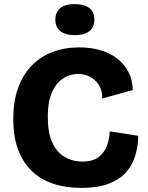

<svg xmlns="http://www.w3.org/2000/svg" viewBox="-20 -906 725 940"><path d="M379 14Q301 14 239 -7Q177 -28 133.5 -71Q90 -114 67.5 -176.5Q45 -239 45 -323Q45 -409 68 -474Q91 -539 134.5 -584Q178 -629 237 -651.5Q296 -674 368 -674Q425 -674 472.5 -660Q520 -646 555 -618.5Q590 -591 609.5 -552.5Q629 -514 630 -465L481 -424Q481 -465 463.5 -491Q446 -517 419.5 -530.5Q393 -544 362 -544Q337 -544 310.5 -533.5Q284 -523 262 -498.5Q240 -474 227 -434Q214 -394 214 -334Q214 -256 236 -208Q258 -160 297 -137.5Q336 -115 383 -115Q435 -115 463.5 -137.5Q492 -160 504 -194Q516 -228 517 -263L657 -241Q656 -187 641 -140Q626 -93 593.5 -58.5Q561 -24 508 -5Q455 14 379 14ZM346 -734Q300 -734 275.5 -753.5Q251 -773 251 -809Q251 -847 275.5 -866.5Q300 -886 346 -886Q393 -886 417.5 -866.5Q442 -847 442 -810Q442 -773 417.5 -753.5Q393 -734 346 -734Z"/></svg>

Font: Bricolage Grotesque 96pt ExtraBold ExtraBold
Style: Regular
Weight: 800
Version: Version 1.001;gftools[0.9.33.dev8+g029e19f]